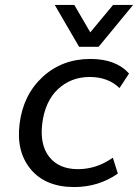

<svg xmlns="http://www.w3.org/2000/svg" viewBox="-20 -755 565 786"><path d="M303.7 -563.5 204.1 -734.9H284.2L349.6 -622.6L442.9 -734.9H524.9L383.8 -563.5ZM283.7 10.7Q167 10.7 106.4 -61.5Q45.9 -133.3 60.1 -247.6Q74.7 -366.2 154.3 -439.9Q234.4 -513.7 350.1 -513.7Q454.6 -513.7 508.3 -454.1L469.2 -394.5Q422.4 -439.9 347.2 -439.9Q270.5 -439.9 216.8 -389.6Q164.1 -339.8 152.8 -248Q142.6 -162.6 181.6 -112.8Q221.2 -62.5 299.3 -62.5Q375 -62.5 441.9 -109.4L462.4 -44.4Q383.8 10.7 283.7 10.7Z"/></svg>

Font: Ride
Style: Italic
Weight: 400
Version: Version 3.000